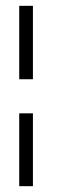

<svg xmlns="http://www.w3.org/2000/svg" viewBox="-20 -480 206 659"><path d="M93 -91V159H46V-91ZM93 -460V-208H46V-460Z"/></svg>

Font: Genos Light
Style: Italic
Weight: 300
Italic angle: -8°
Designer: Robert E. Leuschke
Foundry: Robert E. Leuschke
Version: Version 1.010